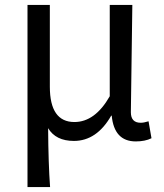

<svg xmlns="http://www.w3.org/2000/svg" viewBox="-20 -563 668 782"><path d="M92 -543H183V-210Q183 -66 283 -66Q367 -66 427 -171V-543H519L513 -106Q513 -63 553 -63Q566 -63 585 -69L597 0Q571 13 533 13Q445 13 435 -92H433Q374 11 281 11Q207 11 176 -41Q177 105 184 199H92Z"/></svg>

Font: 思源黑体R
Style: Regular
Weight: 400
Designer: Ryoko NISHIZUKA  (kana & ideographs); Paul D. Hunt (Latin, Greek & Cyrillic); Wenlong ZHANG  (bopomofo); Sandoll Communi
Foundry: Adobe Systems Incorporated
Version: Version 1.00 June 24, 2014, initial release